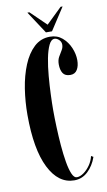

<svg xmlns="http://www.w3.org/2000/svg" viewBox="-95 -894 529 950"><g transform="rotate(-10 169.5 -419.0)"><path d="M199.5 10Q119.5 10 73 -83Q26.5 -176 26.5 -349Q26.5 -415.5 36.5 -479.8Q46.5 -544 68 -596.2Q89.5 -648.5 123 -679.8Q156.5 -711 203 -711Q239 -711 264.2 -689.5Q289.5 -668 303 -636.2Q316.5 -604.5 316.5 -573.5Q316.5 -544.5 305.2 -525.8Q294 -507 270.5 -507Q244 -507 233.2 -523.8Q222.5 -540.5 222.5 -568.5Q222.5 -590 231 -605.2Q239.5 -620.5 248 -633.8Q256.5 -647 256.5 -662Q256.5 -676.5 245.5 -686.8Q234.5 -697 223.5 -697Q206.5 -697 194.8 -672.2Q183 -647.5 175.2 -607.5Q167.5 -567.5 163.5 -520.8Q159.5 -474 157.8 -429Q156 -384 156 -350Q156 -311.5 157.8 -265Q159.5 -218.5 163.2 -172.5Q167 -126.5 173.5 -88Q180 -49.5 190 -26.2Q200 -3 214 -3Q230.5 -3 248.8 -16Q267 -29 281.5 -50Q296 -71 301 -94.5L312 -88Q297 -45 267.8 -17.5Q238.5 10 199.5 10ZM187.5 -735.5 114 -847.5H124L202.5 -771.5L281 -847.5H291L218 -735.5Z"/></g></svg>

Font: Imbue 100pt
Style: Bold
Weight: 700
Designer: Tyler Finck
Foundry: Etcetera Type Company
Version: Version 1.102; ttfautohint (v1.8.3)